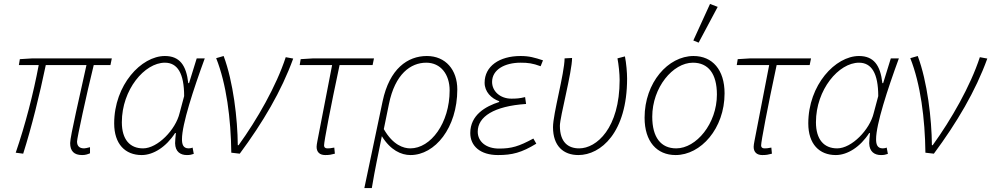

<svg xmlns="http://www.w3.org/2000/svg" viewBox="-20 -777 5044 977"><path d="M398 12C415 12 426 8 438 3V-28C422 -24 414 -22 408 -22C384 -22 372 -34 372 -57C372 -73 419 -292 457 -446H542L549 -480H146L81 -476L76 -446H177C150 -301 108 -140 60 0L98 5C142 -134 181 -293 213 -446H420C388 -298 337 -83 337 -49C337 -8 357 12 398 12Z M701 12C761 12 826 -30 871 -100H875C873 -80 871 -60 871 -48C872 -4 899 12 931 12C947 12 954 10 966 6L960 -26C956 -24 949 -22 940 -22C911 -22 906 -44 906 -69C906 -144 964 -322 1022 -480H981L942 -354H938C928 -445 894 -492 819 -492C699 -492 561 -345 561 -149C561 -44 617 12 701 12ZM708 -22C641 -22 600 -67 600 -155C600 -321 716 -458 819 -458C883 -458 917 -404 917 -288L894 -202C874 -117 782 -22 708 -22Z M1157 0 1200 5C1317 -153 1412 -313 1472 -479L1434 -486C1386 -339 1288 -168 1194 -38H1190C1189 -172 1167 -361 1118 -492L1080 -481C1132 -350 1155 -174 1157 0Z M1635 12C1656 12 1665 10 1684 5L1681 -26C1661 -22 1655 -22 1646 -22C1635 -22 1629 -27 1629 -37C1629 -57 1661 -226 1708 -446H1876L1883 -480H1575L1510 -476L1505 -446H1670L1595 -59C1593 -48 1591 -37 1591 -30C1591 -2 1608 12 1635 12Z M1834 180H1872C1889 78 1903 17 1923 -84C1967 -13 2021 12 2069 12C2193 12 2307 -126 2307 -322C2307 -421 2248 -492 2152 -492C2054 -492 1962 -427 1927 -262ZM2068 -22C2034 -22 1980 -38 1933 -120L1959 -247C1990 -401 2070 -458 2149 -458C2223 -458 2268 -398 2268 -317C2268 -151 2172 -22 2068 -22Z M2514 12C2586 12 2634 0 2709 -46L2694 -72C2620 -32 2583 -21 2519 -21C2454 -21 2411 -56 2411 -107C2411 -183 2493 -237 2657 -248L2652 -283C2624 -276 2607 -275 2582 -275C2526 -275 2484 -312 2484 -360C2484 -423 2549 -458 2629 -458C2667 -458 2690 -455 2731 -440L2743 -470C2700 -484 2673 -492 2629 -492C2521 -492 2446 -440 2446 -356C2446 -310 2480 -276 2520 -262V-258C2451 -236 2373 -192 2373 -100C2373 -34 2424 12 2514 12Z M2923 12C3037 12 3171 -102 3171 -377C3171 -408 3167 -455 3160 -490L3122 -480C3128 -449 3133 -402 3133 -370C3133 -125 3016 -22 2927 -22C2873 -22 2829 -51 2829 -137C2829 -181 2891 -411 2891 -482L2853 -480C2852 -402 2794 -198 2794 -130C2794 -34 2847 12 2923 12Z M3418 12C3546 12 3667 -123 3667 -302C3667 -422 3605 -492 3509 -492C3380 -492 3260 -357 3260 -178C3260 -57 3322 12 3418 12ZM3421 -22C3343 -22 3299 -78 3299 -183C3299 -332 3404 -458 3506 -458C3584 -458 3628 -402 3628 -296C3628 -148 3523 -22 3421 -22ZM3535 -560 3632 -742 3593 -757 3508 -571Z M3859 12C3880 12 3889 10 3908 5L3905 -26C3885 -22 3879 -22 3870 -22C3859 -22 3853 -27 3853 -37C3853 -57 3885 -226 3932 -446H4100L4107 -480H3799L3734 -476L3729 -446H3894L3819 -59C3817 -48 3815 -37 3815 -30C3815 -2 3832 12 3859 12Z M4233 12C4293 12 4358 -30 4403 -100H4407C4405 -80 4403 -60 4403 -48C4404 -4 4431 12 4463 12C4479 12 4486 10 4498 6L4492 -26C4488 -24 4481 -22 4472 -22C4443 -22 4438 -44 4438 -69C4438 -144 4496 -322 4554 -480H4513L4474 -354H4470C4460 -445 4426 -492 4351 -492C4231 -492 4093 -345 4093 -149C4093 -44 4149 12 4233 12ZM4240 -22C4173 -22 4132 -67 4132 -155C4132 -321 4248 -458 4351 -458C4415 -458 4449 -404 4449 -288L4426 -202C4406 -117 4314 -22 4240 -22Z M4689 0 4732 5C4849 -153 4944 -313 5004 -479L4966 -486C4918 -339 4820 -168 4726 -38H4722C4721 -172 4699 -361 4650 -492L4612 -481C4664 -350 4687 -174 4689 0Z"/></svg>

Font: Source Sans Pro Light
Style: Italic
Weight: 300
Italic angle: -11°
Designer: Paul D. Hunt
Foundry: Adobe Systems Incorporated
Version: Version 3.006;hotconv 1.0.111;makeotfexe 2.5.65597